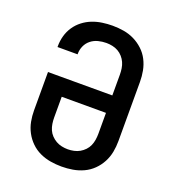

<svg xmlns="http://www.w3.org/2000/svg" viewBox="-136 -849 872 962"><g transform="rotate(20 300.0 -367.5)"><path d="M300 8Q270 8 240.5 3Q211 -2 184 -14.5Q157 -27 135.5 -48Q114 -69 100 -95.5Q86 -122 80.5 -151Q75 -180 75 -210V-414H418V-525Q418 -541 415.5 -557.5Q413 -574 406.5 -588.5Q400 -603 389 -615.5Q378 -628 364 -636Q350 -644 333.5 -647.5Q317 -651 301 -651Q279 -651 257.5 -645.5Q236 -640 219 -626.5Q202 -613 193 -593Q184 -573 184 -551V-548H77V-553Q77 -581 84.5 -608Q92 -635 107.5 -658Q123 -681 145 -698Q167 -715 192.5 -725Q218 -735 245.5 -739Q273 -743 301 -743Q331 -743 360.5 -738Q390 -733 416.5 -720Q443 -707 465 -686.5Q487 -666 500.5 -639.5Q514 -613 519.5 -584Q525 -555 525 -525V-210Q525 -180 519.5 -151Q514 -122 500 -95.5Q486 -69 464.5 -48Q443 -27 416 -14.5Q389 -2 359.5 3Q330 8 300 8ZM300 -84Q316 -84 332.5 -87.5Q349 -91 363 -99Q377 -107 388.5 -119Q400 -131 406.5 -146Q413 -161 415.5 -177.5Q418 -194 418 -210V-321H182V-210Q182 -194 184.5 -177.5Q187 -161 193.5 -146Q200 -131 211.5 -119Q223 -107 237 -99Q251 -91 267.5 -87.5Q284 -84 300 -84Z"/></g></svg>

Font: Iosevka Semibold Extended
Style: Regular
Weight: 600
Width: 7
Monospace: yes
Designer: Belleve Invis
Foundry: Belleve Invis
Version: Version 32.5.0; ttfautohint (v1.8.4)